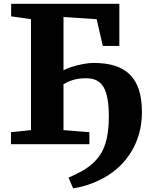

<svg xmlns="http://www.w3.org/2000/svg" viewBox="-20 -763 797 1016"><path d="M367 233.5 342.5 177Q382.5 160 415.5 141.2Q448.5 122.5 473.8 98.8Q499 75 517.5 44Q529.5 23 538 -4Q546.5 -31 551.2 -66.2Q556 -101.5 556 -147Q556 -253 528.8 -301Q501.5 -349 435.5 -349Q397.5 -349 367.2 -340Q337 -331 316 -317V-74.5L453 -63.5V0H38V-63.5L144 -74.5V-661.5L39 -676.5V-743H611.5V-520H524L491.5 -661.5L316 -673V-391Q331 -400 359 -409Q387 -418 418.8 -424Q450.5 -430 475.5 -430Q538.5 -430 586 -415.5Q633.5 -401 665.8 -370Q698 -339 714.5 -289.5Q731 -240 731 -170Q731 -109 716.2 -56.5Q701.5 -4 675.2 39Q649 82 614.5 115.5Q577.5 151 534 175.5Q490.5 200 447.2 214.2Q404 228.5 367 233.5Z"/></svg>

Font: Merriweather 24pt Black
Style: Regular
Weight: 900
Designer: Eben Sorkin
Foundry: Eben Sorkin
Version: Version 2.100